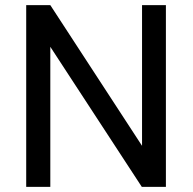

<svg xmlns="http://www.w3.org/2000/svg" viewBox="-20 -731 753 751"><path d="M628.9 0H534.7L176.8 -547.9V0H82.5V-710.9H176.8L535.6 -160.6V-710.9H628.9Z"/></svg>

Font: Vazir FD
Style: Regular-FD
Weight: 400
Designer: Saber Rastikerdar
Foundry: Saber Rastikerdar
Version: Version 30.0.0